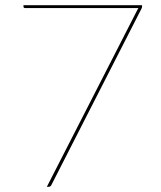

<svg xmlns="http://www.w3.org/2000/svg" viewBox="-20 -720 620 740"><path d="M527.5 -700V-694Q527.5 -691 525.5 -687L177.5 -6Q174.5 0 166.5 0H160.5L509.5 -682Q511 -685.5 513.5 -689H76.5Q70.5 -689 70.5 -695V-700Z"/></svg>

Font: Lato Hairline
Style: Regular
Weight: 100
Designer: Lukasz Dziedzic
Foundry: tyPoland Lukasz Dziedzic
Version: Version 2.007; 2014-02-27